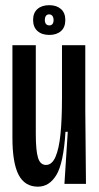

<svg xmlns="http://www.w3.org/2000/svg" viewBox="-20 -700 377 731"><path d="M27.3 -176V-528H116.3V-190Q116.3 -126.3 124.8 -99.2Q133.3 -72 155 -72Q178 -72 191.3 -102.8Q204.7 -133.7 210.3 -189.3Q216 -245 216 -330V-528H304.7V-281L307.3 0H225.3L238 -198.3H229.3Q222 -80 195.2 -34.7Q168.3 10.7 124.3 10.7Q74.3 10.7 50.8 -34.5Q27.3 -79.7 27.3 -176ZM106 -624.3Q106 -651 122.6 -665.7Q139.1 -680.3 167.6 -680.3Q195.3 -680.3 212 -665.7Q228.7 -651 228.7 -623.9Q228.7 -596 212 -581.5Q195.3 -567 167.9 -567Q139.7 -567 122.8 -581.8Q106 -596.7 106 -624.3ZM184 -623.3Q184 -633.4 179.5 -639.4Q175 -645.3 166.7 -645.3Q159.3 -645.3 155 -639.7Q150.7 -634 150.7 -623.7Q150.7 -614 155.2 -608.7Q159.7 -603.3 168 -603.3Q175.3 -603.3 179.7 -608.5Q184 -613.7 184 -623.3Z"/></svg>

Font: Bricolage Grotesque 96pt Condensed ExBd
Style: Regular
Weight: 800
Width: 3
Designer: Mathieu Triay
Foundry: Atelier Triay
Version: Version 1.001;Glyphs 3.2 (3207)